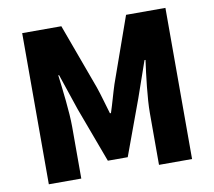

<svg xmlns="http://www.w3.org/2000/svg" viewBox="-81 -839 1039 932"><g transform="rotate(-10 438.5 -372.5)"><path d="M86 0H246V-255C246 -329 232 -440 223 -513H227L287 -335L388 -63H486L586 -335L648 -513H653C643 -440 629 -329 629 -255V0H792V-745H598L484 -423C470 -380 458 -333 443 -288H438C424 -333 412 -380 397 -423L279 -745H86Z"/></g></svg>

Font: Noto Sans JP Black
Style: Regular
Weight: 900
Designer: Ryoko NISHIZUKA 西塚涼子 (kana, bopomofo & ideographs); Paul D. Hunt (Latin, Greek & Cyrillic); Sandoll Communications 산돌커뮤니
Foundry: Adobe
Version: Version 2.002;hotconv 1.0.116;makeotfexe 2.5.65601